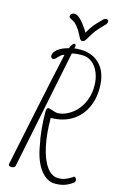

<svg xmlns="http://www.w3.org/2000/svg" viewBox="-179 -1299 892 1408"><g transform="rotate(15 267.0 -595.0)"><path d="M516 -49Q523 -49 528.5 -41.5Q534 -34 534 -25Q534 -15 527 -8Q496 15 465 26Q434 37 391 37Q327 37 278.5 -28.5Q230 -94 212 -207Q188 -317 188 -456Q188 -486 205 -486Q208 -486 226 -480Q260 -468 275 -468Q313 -468 353.5 -489.5Q394 -511 424 -547Q486 -624 486 -729Q486 -783 468 -828Q450 -873 417 -899Q384 -925 342 -925Q293 -925 264 -917L80 -15Q74 2 52 2Q29 2 29 -14Q50 -116 114 -422.5Q178 -729 215 -894Q199 -889 189 -881Q179 -873 168 -861Q160 -851 153 -846.5Q146 -842 136 -843Q123 -849 123 -863Q123 -890 154 -913.5Q185 -937 234 -949Q241 -970 250 -980.5Q259 -991 267 -991Q270 -991 273 -987Q276 -983 276 -977Q276 -968 271 -958Q293 -961 316 -961Q413 -961 470 -899.5Q527 -838 527 -724Q527 -637 492.5 -568Q458 -499 392 -460Q326 -421 237 -421Q237 -305 256.5 -211Q276 -117 314 -62.5Q352 -8 404 -8Q435 -8 456 -16.5Q477 -25 505 -42Q509 -49 516 -49ZM280 -1065Q244 -1135 205 -1154Q202 -1156 193.5 -1160Q185 -1164 181.5 -1168Q178 -1172 178 -1179Q178 -1189 187 -1196.5Q196 -1204 209 -1204Q233 -1204 263 -1171Q293 -1138 321 -1091Q347 -1135 363 -1154.5Q379 -1174 424 -1219Q434 -1227 443 -1227Q461 -1227 461 -1210Q461 -1200 453 -1190Q405 -1141 388.5 -1120Q372 -1099 348 -1057Q339 -1040 331 -1032.5Q323 -1025 313 -1025Q305 -1025 299.5 -1031Q294 -1037 288.5 -1048Q283 -1059 280 -1065Z"/></g></svg>

Font: Bad Script
Style: Regular
Weight: 400
Italic angle: -10°
Designer: Roman Shchyukin (Gaslight Type Foundry), Cyreal (Charset Expansion)
Foundry: Gaslight
Version: Version 2.000